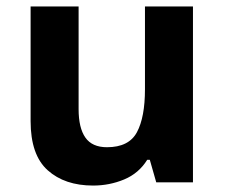

<svg xmlns="http://www.w3.org/2000/svg" viewBox="-20 -566 697 596"><path d="M579 -546V0H465L445 -70H437Q411 -28 365.5 -9Q320 10 269 10Q181 10 128 -37.5Q75 -85 75 -190V-546H224V-227Q224 -169 245 -139Q266 -109 312 -109Q380 -109 405 -155.5Q430 -202 430 -289V-546Z"/></svg>

Font: Noto Sans Bengali
Style: Bold
Weight: 700
Designer: Jelle Bosma - Monotype Design Team
Foundry: Monotype Imaging Inc.
Version: Version 2.003; ttfautohint (v1.8.4.7-5d5b)